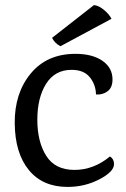

<svg xmlns="http://www.w3.org/2000/svg" viewBox="-20 -721 498 756"><path d="M277 -509Q344 -509 383.5 -481.5Q423 -454 423 -408Q423 -376 403.5 -361.5Q384 -347 358 -349Q357 -388 333.5 -417Q310 -446 262 -446Q196 -446 161.5 -391Q127 -336 127 -249.5Q127 -163 162 -107.5Q197 -52 273 -52Q349 -52 413 -105Q429 -95 429 -75Q429 -45 371.5 -15Q314 15 246 15Q148 15 93.5 -51.5Q39 -118 38 -236Q37 -354 101 -431.5Q165 -509 277 -509ZM419 -647 218 -539Q196 -550 185 -572L350 -701Q369 -699 389.5 -682Q410 -665 419 -647Z"/></svg>

Font: Karma Medium
Style: Regular
Weight: 500
Designer: Joana Correia
Foundry: Indian Type Foundry
Version: Version 1.202;PS 1.0;hotconv 1.0.78;makeotf.lib2.5.61930; tt